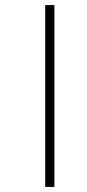

<svg xmlns="http://www.w3.org/2000/svg" viewBox="-20 -682 340 752"><path d="M157 -662H193V50H157Z"/></svg>

Font: Noto Sans Sinhala UI SemiCondensed ExtraLight
Style: Regular
Weight: 200
Width: 4
Designer: Jelle Bosma - Monotype Design Team
Foundry: Monotype Imaging Inc.
Version: Version 2.006; ttfautohint (v1.8.4.7-5d5b)